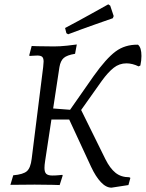

<svg xmlns="http://www.w3.org/2000/svg" viewBox="-20 -851 672 885"><path d="M632 -593Q632 -572 627 -549L619 -545Q590 -559 563 -559Q530 -559 504 -538.5Q478 -518 449 -478L354 -344L466 -117Q487 -75 512.5 -54.5Q538 -34 576 -34L581 -31L572 2L494 14Q469 14 445 -11.5Q421 -37 400 -82L299 -300H217L188 -109Q185 -90 185 -77Q185 -57 193.5 -49.5Q202 -42 221 -42Q237 -42 251.5 -43.5Q266 -45 267 -45L269 -42L255 2Q252 2 224 1Q196 0 140 0L28 1L41 -43Q87 -47 104 -62Q121 -77 126 -119L179 -542Q181 -562 181 -567Q181 -583 174.5 -589Q168 -595 152 -595Q140 -595 130 -594Q120 -593 116 -593L115 -597L126 -639Q128 -639 153 -638Q178 -637 229 -637Q256 -637 289 -640.5Q322 -644 334 -646L326 -603Q289 -597 274 -584Q259 -571 254 -542L225 -351L303 -345L412 -501Q469 -581 512.5 -613.5Q556 -646 616 -645Q632 -632 632 -593ZM294 -693 286 -698 280 -722Q339 -753 400 -787Q461 -821 479 -831L488 -825L504 -777L500 -767Q483 -761 421.5 -739.5Q360 -718 294 -693Z"/></svg>

Font: Alegreya SC
Style: Italic
Weight: 400
Italic angle: -7°
Designer: Juan Pablo del Peral
Foundry: Huerta Tipografica
Version: Version 2.007; ttfautohint (v1.6)